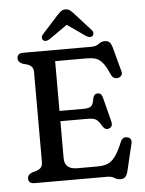

<svg xmlns="http://www.w3.org/2000/svg" viewBox="-61 -960 778 1027"><g transform="rotate(-5 328.0 -447.0)"><path d="M51.5 -672.5Q51.5 -700 84.5 -700H452.5Q475 -700 490.5 -712Q506 -724 523.5 -724Q541 -724 549.8 -714.8Q558.5 -705.5 564 -685.5L599 -555.5Q603 -542 596.2 -533Q589.5 -524 577 -521.5Q566.5 -519.5 556.5 -524.5Q546.5 -529.5 539.5 -545.5Q521 -589 503.5 -609.2Q486 -629.5 466 -635Q446 -640.5 419.5 -640.5H250.5V-373H379.5Q411 -373 421.8 -384Q432.5 -395 436 -422Q441 -447.5 459.5 -448.5Q482 -450 488 -425L521.5 -293.5Q529 -263.5 505 -256Q485.5 -249.5 471 -273Q457 -298.5 443.2 -308.2Q429.5 -318 398 -318H250.5V-119.5Q250.5 -59.5 319 -59.5H427.5Q458.5 -59.5 481 -68.2Q503.5 -77 522.8 -102.8Q542 -128.5 563 -179.5Q573.5 -206 598.5 -201Q627 -195.5 618 -162L584 -19.5Q579 0.5 570 9.8Q561 19 543.5 19Q526.5 19 511.8 9.5Q497 0 475 0H84.5Q51.5 0 51.5 -27.5Q51.5 -48 76 -58L98 -64Q114 -69 123.5 -78.8Q133 -88.5 133 -108V-592Q133 -611.5 123.5 -621.2Q114 -631 98 -636L76 -642Q51.5 -652 51.5 -672.5ZM231.5 -760.5Q210 -746.5 196.5 -757.5Q191 -762 190.5 -771Q190 -780 198.5 -789.5L284 -884Q296 -896.5 305.5 -904Q315 -911.5 329.5 -911.5Q343.5 -911.5 353 -904Q362.5 -896.5 374 -884L459.5 -789.5Q468 -780 467.5 -771Q467 -762 461.5 -757.5Q448.5 -746.5 426.5 -760.5L329 -828.5Z"/></g></svg>

Font: Fraunces 9pt SuperSoft
Style: Regular
Weight: 400
Version: Version 1.000;[b76b70a41]